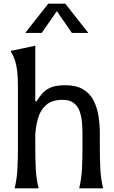

<svg xmlns="http://www.w3.org/2000/svg" viewBox="-20 -1030 624 1050"><path d="M431 -299Q431 -331 428 -363.5Q425 -396 415 -423Q405 -450 383 -467Q361 -484 323 -484Q264 -484 232.5 -456Q201 -428 188.5 -385Q176 -342 173 -295V-222Q173 -166 175.5 -110Q178 -54 191 0H60Q73 -54 75.5 -110Q78 -166 78 -222V-553Q78 -607 74 -641.5Q70 -676 62 -700Q54 -724 40 -746V-752L173 -780V-476H180Q195 -501 212.5 -520.5Q230 -540 259 -552Q288 -564 337 -564Q397 -564 434.5 -541.5Q472 -519 491.5 -481Q511 -443 518.5 -396Q526 -349 526 -299V-222Q526 -166 528.5 -110Q531 -54 544 0H413Q426 -54 428.5 -110Q431 -166 431 -222ZM208 -850H118L244 -1010H337L463 -850H373L291 -969Z"/></svg>

Font: Faculty Glyphic
Style: Regular
Weight: 400
Designer: Koto Studio, Dylan Young
Foundry: Koto Studio
Version: Version 1.004; ttfautohint (v1.8.4.7-5d5b)